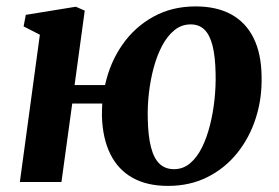

<svg xmlns="http://www.w3.org/2000/svg" viewBox="-20 -582 892 614"><path d="M218.5 -310H316Q331.5 -381.5 370.8 -438.2Q410 -495 469.8 -528.2Q529.5 -561.5 605.5 -561.5Q673 -561.5 719.8 -535.8Q766.5 -510 791 -460.2Q815.5 -410.5 816.5 -339Q818.5 -268.5 798.2 -205Q778 -141.5 738.5 -92.5Q699 -43.5 643 -15.5Q587 12.5 517.5 12.5Q449.5 12.5 403.2 -13.8Q357 -40 332.5 -90Q308 -140 306 -210.5Q306 -220.5 306.2 -230.8Q306.5 -241 307 -251H211L176.5 0H43.5L107.5 -471L55.5 -497.5L62.5 -534.5L222.5 -560.5L251 -548ZM590 -504Q560.5 -504 537.8 -485.5Q515 -467 498.5 -435.8Q482 -404.5 471.5 -365.5Q461 -326.5 456.2 -284.5Q451.5 -242.5 452.5 -203.5Q453.5 -147.5 462.8 -111.5Q472 -75.5 490.2 -58.2Q508.5 -41 536.5 -41Q565.5 -41 587.8 -59.8Q610 -78.5 625.8 -110.2Q641.5 -142 651.5 -181.8Q661.5 -221.5 666 -264Q670.5 -306.5 669.5 -346.5Q668.5 -402 659.5 -436.8Q650.5 -471.5 633.2 -487.8Q616 -504 590 -504Z"/></svg>

Font: Merriweather 36pt
Style: Bold Italic
Weight: 700
Italic angle: -7.8°
Version: Version 2.101